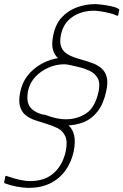

<svg xmlns="http://www.w3.org/2000/svg" viewBox="-40 -683 599 932"><path d="M-20 202 -14 173Q-13 170 -10 170.5Q-7 171 -6 172Q11 178 30.5 183.5Q50 189 70 192.5Q90 196 106 196Q177 196 220.5 157.5Q264 119 279 52Q289 4 276.5 -22.5Q264 -49 238.5 -61.5Q213 -74 182 -83Q156 -91 130.5 -99.5Q105 -108 85 -123.5Q65 -139 57 -167Q49 -195 59 -240Q71 -293 105.5 -329.5Q140 -366 186 -385Q232 -404 278 -404Q288 -404 308.5 -401.5Q329 -399 351 -394Q373 -389 388 -382Q391 -381 393 -379Q395 -377 394 -373L388 -350Q387 -343 378 -347Q368 -351 346.5 -356.5Q325 -362 304 -366.5Q283 -371 272 -371Q233 -371 196 -355Q159 -339 132 -310.5Q105 -282 96 -242Q90 -207 95.5 -186Q101 -165 116.5 -152Q132 -139 153 -131.5Q174 -124 198 -118Q224 -111 249.5 -100.5Q275 -90 294 -73Q313 -56 320 -26Q327 4 318 51Q306 106 276.5 146Q247 186 202.5 207.5Q158 229 99 229Q74 229 42 223Q10 217 -16 207Q-18 207 -19 205.5Q-20 204 -20 202ZM153 -100 158 -126Q159 -128 166 -127.5Q173 -127 179.5 -125.5Q186 -124 187 -123Q201 -117 227.5 -110.5Q254 -104 282 -104Q339 -105 381 -134.5Q423 -164 439 -241Q447 -281 434 -304Q421 -327 395.5 -339Q370 -351 340 -359Q315 -366 289.5 -374.5Q264 -383 244.5 -398.5Q225 -414 217 -441.5Q209 -469 219 -514Q230 -567 260.5 -599.5Q291 -632 333.5 -647.5Q376 -663 422 -663Q433 -663 453.5 -660.5Q474 -658 496.5 -653.5Q519 -649 534 -641Q536 -640 538 -638Q540 -636 539 -634L534 -611Q534 -607 531 -606.5Q528 -606 525 -608Q511 -615 489.5 -620Q468 -625 448 -628Q428 -631 416 -631Q357 -631 312.5 -601.5Q268 -572 256 -515Q249 -482 255.5 -460.5Q262 -439 278.5 -426.5Q295 -414 317 -406Q339 -398 361 -392Q387 -385 411.5 -375.5Q436 -366 453.5 -350.5Q471 -335 478 -309Q485 -283 476 -242Q463 -180 434.5 -143Q406 -106 366 -90Q326 -74 279 -74Q245 -74 218 -78Q191 -82 157 -94Q155 -95 153.5 -96Q152 -97 153 -100Z"/></svg>

Font: Glory ExtraLight
Style: Italic
Weight: 250
Italic angle: -12°
Version: Version 1.011